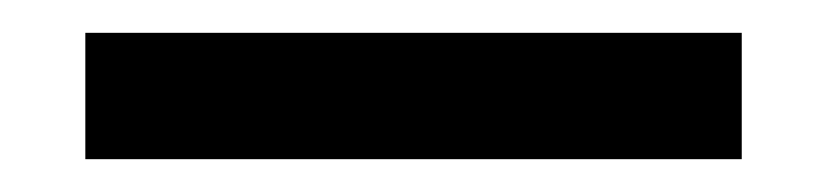

<svg xmlns="http://www.w3.org/2000/svg" viewBox="-20 89 501 117"><path d="M32 186V109H432V186Z"/></svg>

Font: Squada One
Style: Regular
Weight: 400
Version: Version 1.001